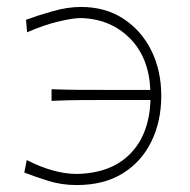

<svg xmlns="http://www.w3.org/2000/svg" viewBox="-20 -524 546 553"><path d="M201 9Q156 9 116.5 -3.8Q77 -16.5 50 -27L57 -63Q135.5 -23 201.5 -23Q300 -25 355 -81Q410 -137 413.5 -236H314.5Q257 -236 214.2 -235.8Q171.5 -235.5 128.5 -233.5V-267Q168.5 -265.5 211.8 -265.2Q255 -265 314.5 -265H413Q409 -359 353.2 -414.5Q297.5 -470 212 -472Q191.5 -472 150.2 -462.5Q109 -453 58 -431L55 -467Q85.5 -478.5 129.8 -491.2Q174 -504 213 -504Q283.5 -504 335.5 -470Q387.5 -436 416 -378.2Q444.5 -320.5 444.5 -248Q444.5 -175 416.2 -116.8Q388 -58.5 333.8 -24.8Q279.5 9 201 9Z"/></svg>

Font: Commissioner Flair Thin
Style: Regular
Weight: 100
Designer: Kostas Bartsokas
Foundry: Kostas Bartsokas
Version: Version 1.000; ttfautohint (v1.8.3)